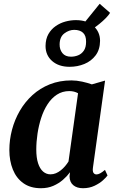

<svg xmlns="http://www.w3.org/2000/svg" viewBox="-20 -986 613 1016"><path d="M472 -100.5Q469 -79.5 474.8 -71.2Q480.5 -63 490.5 -63Q499 -63 509.5 -68.5Q520 -74 535.5 -87L549 -57.5Q543 -48.5 525.2 -32.2Q507.5 -16 480.2 -3Q453 10 419 10Q387 10 367.8 -6Q348.5 -22 348 -53L350.5 -74.5Q335 -53.5 312.8 -34.2Q290.5 -15 261.8 -2.5Q233 10 196.5 10Q141 10 103.8 -16.5Q66.5 -43 48 -89Q29.5 -135 29.5 -192Q29.5 -246 43.5 -299.2Q57.5 -352.5 84.8 -399.5Q112 -446.5 151.8 -482.8Q191.5 -519 243.5 -539.8Q295.5 -560.5 358 -560.5Q385 -560.5 414.8 -554Q444.5 -547.5 466 -539.5L536 -559.5ZM393 -492.5Q383.5 -498 371.8 -501Q360 -504 347 -504Q310 -504 281.2 -485.2Q252.5 -466.5 231.8 -434.5Q211 -402.5 198 -362.2Q185 -322 178.5 -278.8Q172 -235.5 172 -194.5Q172 -151.5 181.5 -122.2Q191 -93 208 -78.2Q225 -63.5 247 -63.5Q262 -63.5 275.8 -69.2Q289.5 -75 301.8 -84.8Q314 -94.5 324.2 -106.5Q334.5 -118.5 342.5 -131.5ZM348.5 -632.5Q291 -632.5 256 -663Q221 -693.5 221 -743Q221.5 -780 236.2 -805.8Q251 -831.5 274.8 -848Q298.5 -864.5 326.5 -872Q354.5 -879.5 381 -879.5Q441.5 -879.5 475.5 -848Q509.5 -816.5 509.5 -770Q509 -723.5 486 -693Q463 -662.5 426.5 -647.5Q390 -632.5 348.5 -632.5ZM355.5 -686Q375 -686 393.2 -693.2Q411.5 -700.5 423.5 -717.8Q435.5 -735 435.5 -765Q436 -797 419.5 -812.5Q403 -828 372.5 -828Q345.5 -828 320.8 -809.5Q296 -791 295.5 -751.5Q295 -724 310.2 -705Q325.5 -686 355.5 -686ZM433 -813 404 -838 507.5 -966 562.5 -918Q554.5 -905 539.5 -889.8Q524.5 -874.5 506 -859.5Q487.5 -844.5 469.5 -832.8Q451.5 -821 437.5 -815.5Z"/></svg>

Font: Merriweather 36pt
Style: Bold Italic
Weight: 700
Italic angle: -7.8°
Version: Version 2.101